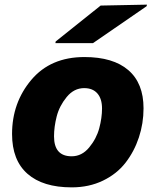

<svg xmlns="http://www.w3.org/2000/svg" viewBox="-20 -794 671 828"><path d="M213 -206Q213 -120 289 -120Q333 -120 364.5 -158Q396 -196 408 -241Q420 -286 420 -326Q420 -368 400 -391Q380 -414 343 -414Q299 -414 267.5 -375.5Q236 -337 224.5 -292Q213 -247 213 -206ZM32 -216Q32 -351 115 -449.5Q198 -548 344 -548Q468 -548 533.5 -491.5Q599 -435 599 -327Q599 -262 579 -201.5Q559 -141 521.5 -92.5Q484 -44 424 -15Q364 14 289 14Q165 14 98.5 -44.5Q32 -103 32 -216ZM219 -608 220 -615 414 -770 614 -774 612 -767 381 -608Z"/></svg>

Font: Nacelle Heavy
Style: Italic
Weight: 800
Italic angle: -12°
Designer: Sora Sagano
Foundry: Sora Sagano
Version: Version 1.000;FEAKit 1.0